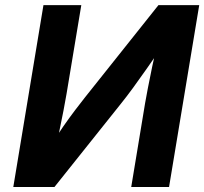

<svg xmlns="http://www.w3.org/2000/svg" viewBox="-20 -748 817 768"><path d="M656.2 0H504.9L560.5 -335.9Q564.5 -358.4 571.5 -395.5Q578.6 -432.6 588.6 -480.5Q598.6 -528.3 610.8 -582L634.3 -570.3Q597.7 -517.1 567.4 -473.9Q537.1 -430.7 511.7 -396Q486.3 -361.3 463.9 -333.5L197.8 0H33.2L153.8 -727.5H305.2L246.1 -372.1Q241.7 -346.2 233.9 -305.4Q226.1 -264.6 216.8 -220.5Q207.5 -176.3 198.7 -140.1L185.1 -168Q209 -207.5 233.6 -242.9Q258.3 -278.3 280.8 -307.9Q303.2 -337.4 320.3 -358.9L613.8 -727.5H776.9Z"/></svg>

Font: Inter 24pt
Style: Bold Italic
Weight: 700
Italic angle: -9.3988°
Version: Version 4.001;git-66647c0bb